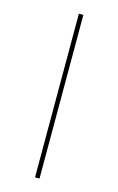

<svg xmlns="http://www.w3.org/2000/svg" viewBox="-114 -779 510 827"><g transform="rotate(15 141.0 -365.0)"><path d="M131 0V-730H151V0Z"/></g></svg>

Font: Mplus 1p Thin
Style: Regular
Weight: 250
Version: Version 1.061